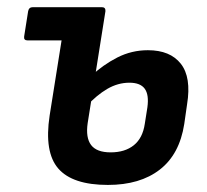

<svg xmlns="http://www.w3.org/2000/svg" viewBox="-20 -512 586 543"><path d="M58.1 -397.7Q46.6 -397.7 48.3 -408.9L59.6 -480.5Q61.9 -491.7 72.7 -491.7H196.9L182.3 -397.7ZM285.1 11Q185.2 11 144.9 -35.3Q104.6 -81.6 120.4 -185.4L167.3 -480.5Q169.3 -491.7 179.1 -491.7H268.1Q278.9 -491.7 278.2 -480.5L227.9 -163.5Q222 -122.7 237.6 -101.9Q253.3 -81.1 293 -81.1Q333.4 -81.1 358.5 -101.3Q383.6 -121.5 389.5 -161.9L396.8 -208.1Q401.8 -244 389.3 -261.1Q376.8 -278.1 346.1 -278.1Q313.5 -278.1 283.4 -260.6Q253.4 -243 224.8 -211.9L236.9 -296.4Q271.3 -328.7 311.8 -349.4Q352.3 -370 398.3 -370Q461.3 -370 491.4 -331.7Q521.5 -293.3 509.1 -217.2L501.1 -161.4Q487.8 -75.5 431.9 -32.3Q376.1 11 285.1 11Z"/></svg>

Font: Sofia Sans Semi Condensed
Style: Italic
Weight: 400
Italic angle: -9°
Designer: Botio Nikoltchev, Ani Petrova
Foundry: lettersoup
Version: Version 4.101